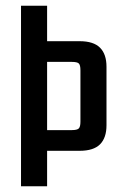

<svg xmlns="http://www.w3.org/2000/svg" viewBox="-20 -646 425 666"><path d="M259 -223.8V-402.2Q259 -420.3 253.4 -425.8Q247.8 -431.3 229.2 -431.3H88.8V-503.1H256.2Q304.6 -503.1 327 -480.5Q349.4 -458 349.4 -414.6V-211.4Q349.4 -168 327 -145.4Q304.6 -122.9 256.2 -122.9H97.5V-194.7H229.2Q247.8 -194.7 253.4 -200.6Q259 -206.5 259 -223.8ZM52.9 -626.2H143.4V0H52.9Z"/></svg>

Font: Teko Variable Light
Style: Regular
Weight: 300
Designer: Manushi Parikh, Jonny Pinhorn
Foundry: Indian Type Foundry
Version: Version 3.000